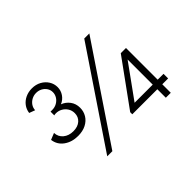

<svg xmlns="http://www.w3.org/2000/svg" viewBox="-130 -1215 1591 1591"><g transform="rotate(-45 665.0 -420.0)"><path d="M326.5 -289.5Q254.5 -289.5 203.5 -326.2Q152.5 -363 144.5 -425.5L202.5 -449Q204 -403 238.5 -374Q273 -345 326.5 -345Q378.5 -345 409.5 -372.2Q440.5 -399.5 440.5 -443Q440.5 -474.5 425 -499.2Q409.5 -524 384.2 -538.5Q359 -553 329 -553Q316 -553 307 -550V-594H326.5Q357 -594 381.5 -607.8Q406 -621.5 420.5 -644.5Q435 -667.5 435 -694Q435 -721 421 -742.2Q407 -763.5 383.8 -776Q360.5 -788.5 332 -788.5Q304 -788.5 280 -775.8Q256 -763 241.2 -741.5Q226.5 -720 225 -692.5L174 -711.5Q179 -749.5 201 -778.5Q223 -807.5 257.8 -823.8Q292.5 -840 333.5 -840Q380 -840 415.8 -820.2Q451.5 -800.5 472 -767.8Q492.5 -735 492.5 -696Q492.5 -657 470.5 -624.5Q448.5 -592 411 -576Q451 -561.5 477.2 -526.5Q503.5 -491.5 503.5 -443Q503.5 -400.5 482.2 -365.5Q461 -330.5 421.2 -310Q381.5 -289.5 326.5 -289.5ZM377.5 0 933 -825H992.5L437.5 0ZM1064 0V-99.5H770.5V-124L1061 -525H1122V-153.5H1190.5V-99.5H1122V0ZM851.5 -153.5H1064V-448Z"/></g></svg>

Font: Spartan Thin
Style: Regular
Weight: 400
Version: Version 1.004